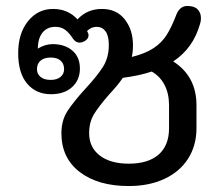

<svg xmlns="http://www.w3.org/2000/svg" viewBox="-20 -614 738 644"><path d="M561 -408Q639 -358 639 -261V-184Q639 -126 611 -82Q583 -38 531.5 -14Q480 10 412 10Q309 10 247.5 -37Q186 -84 186 -167Q186 -210 206 -241Q226 -272 266 -316Q306 -359 325.5 -390Q345 -421 345 -463Q345 -494 334 -509Q323 -524 304 -524Q286 -524 272 -510L275 -504Q277 -501 277 -495Q277 -483 262 -475Q254 -471 247 -471Q234 -471 225 -484Q212 -504 198.5 -514Q185 -524 166 -524Q138 -524 122.5 -504.5Q107 -485 107 -451Q131 -466 157 -466Q197 -466 222.5 -444.5Q248 -423 248 -384Q248 -346 222 -322Q196 -298 151 -298Q101 -298 71 -333.5Q41 -369 41 -436Q41 -502 74 -543Q107 -584 158 -584Q208 -584 240 -549Q272 -584 322 -584Q371 -584 398.5 -549Q426 -514 426 -462Q426 -439 422 -423Q467 -434 495 -452.5Q523 -471 539.5 -497.5Q556 -524 572 -566Q584 -594 608 -594Q632 -594 643 -582.5Q654 -571 654 -553Q654 -543 651 -534Q628 -452 561 -408ZM104 -382Q104 -366 116 -356Q128 -346 150 -346Q171 -346 183 -356Q195 -366 195 -382Q195 -400 183.5 -410.5Q172 -421 150 -421Q128 -421 116 -410.5Q104 -400 104 -382ZM489 -374Q447 -360 392 -353Q376 -329 346 -297Q311 -257 295 -230.5Q279 -204 279 -167Q279 -120 314.5 -92.5Q350 -65 412 -65Q477 -65 512 -95.5Q547 -126 547 -184V-261Q547 -300 532 -329Q517 -358 489 -374Z"/></svg>

Font: Kodchasan Medium
Style: Regular
Weight: 500
Designer: Katatrad Aksorn Co.,Ltd.
Foundry: Cadson Demak Co.,Ltd.
Version: Version 1.000; ttfautohint (v1.6)